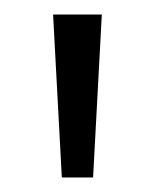

<svg xmlns="http://www.w3.org/2000/svg" viewBox="-20 -847 214 264"><path d="M108 -603H65L53 -827H120Z"/></svg>

Font: Yaldevi Light
Style: Regular
Weight: 300
Designer: Sol Matas, Rajitha Manaperi, Kosala Senevirathne
Foundry: Mooniak
Version: Version 1.100